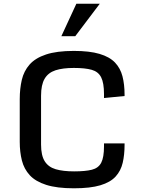

<svg xmlns="http://www.w3.org/2000/svg" viewBox="-20 -994 756 1025"><path d="M374.5 11.2Q283.7 11.2 226.6 -7.1Q169.4 -25.4 138.9 -58.6Q108.4 -91.8 96.9 -137.2Q85.4 -182.6 85.4 -236.8V-464.8Q85.4 -520.5 96.4 -567.6Q107.4 -614.7 137.9 -649.4Q168.5 -684.1 225.6 -703.1Q282.7 -722.2 374 -722.2Q458 -722.2 511.5 -706.3Q564.9 -690.4 593.8 -660.2Q622.6 -629.9 633.8 -586.7Q645 -543.5 645 -488.8V-481.4L535.2 -470.7V-491.7Q535.2 -551.3 520 -581.3Q504.9 -611.3 469.7 -621.3Q434.6 -631.3 374 -631.3Q314.9 -631.3 276.1 -618.7Q237.3 -606 218.3 -573.7Q199.2 -541.5 199.2 -482.9V-222.2Q199.2 -164.1 218.8 -133.1Q238.3 -102.1 277.3 -90.6Q316.4 -79.1 376 -79.1Q435.5 -79.1 470.5 -87.9Q505.4 -96.7 520.3 -125.2Q535.2 -153.8 535.2 -212.9V-228.5H645V-220.7Q645 -167.5 635 -124.8Q625 -82 597.2 -51.5Q569.3 -21 515.9 -4.9Q462.4 11.2 374.5 11.2ZM307.6 -800.8 387.7 -974.1H512.7L381.8 -800.8Z"/></svg>

Font: Monda Medium
Style: Regular
Weight: 500
Designer: Vernon Adams
Foundry: Vernon Adams
Version: Version 2.200